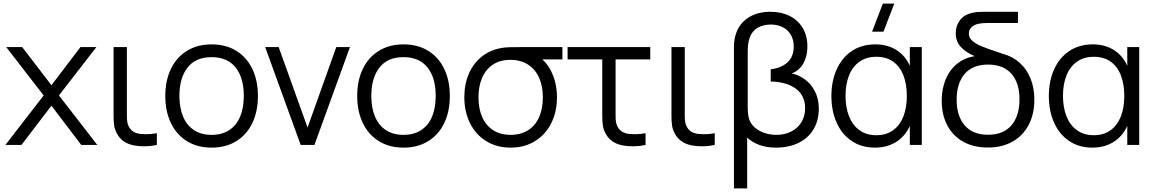

<svg xmlns="http://www.w3.org/2000/svg" viewBox="-20 -800 6380 1060"><path d="M98.5 0H10L221 -273L14.5 -540H102.5L264 -329.5L424 -540H512L305.5 -273L517 0H428.5L264 -216.5Z M625 -63.5Q613.5 -85 610.2 -107.5Q607 -130 607 -165V-195.5V-540H680.5V-198.5V-165Q680.5 -142 682.5 -127.8Q684.5 -113.5 691.5 -100.5Q702 -81.5 718 -72.2Q734 -63 756.5 -60.5Q771 -59 786.5 -59Q817 -59 846 -64.5V0Q814 7.5 774.5 7.5Q749.5 7.5 730 4.5Q655.5 -5.5 625 -63.5Z M892.5 -270.5Q892.5 -355 923.5 -419.5Q954.5 -484 1012.2 -519.5Q1070 -555 1148 -555Q1227.5 -555 1285.2 -519Q1343 -483 1373.5 -418.5Q1404 -354 1404 -270.5Q1404 -185.5 1373.2 -121Q1342.5 -56.5 1284.8 -20.8Q1227 15 1148 15Q1069 15 1011.2 -21.2Q953.5 -57.5 923 -122Q892.5 -186.5 892.5 -270.5ZM1326 -270.5Q1326 -370.5 1280.8 -427.5Q1235.5 -484.5 1148 -484.5Q1060 -484.5 1015.2 -426.8Q970.5 -369 970.5 -270.5Q970.5 -205 990.8 -156.5Q1011 -108 1050.8 -81.8Q1090.5 -55.5 1148 -55.5Q1206.5 -55.5 1246.5 -82.2Q1286.5 -109 1306.2 -157.2Q1326 -205.5 1326 -270.5Z M1716 0H1640L1444 -540H1518.5L1678 -96L1836.5 -540H1912Z M1952 -270.5Q1952 -355 1983 -419.5Q2014 -484 2071.8 -519.5Q2129.5 -555 2207.5 -555Q2287 -555 2344.8 -519Q2402.5 -483 2433 -418.5Q2463.5 -354 2463.5 -270.5Q2463.5 -185.5 2432.8 -121Q2402 -56.5 2344.2 -20.8Q2286.5 15 2207.5 15Q2128.5 15 2070.8 -21.2Q2013 -57.5 1982.5 -122Q1952 -186.5 1952 -270.5ZM2385.5 -270.5Q2385.5 -370.5 2340.2 -427.5Q2295 -484.5 2207.5 -484.5Q2119.5 -484.5 2074.8 -426.8Q2030 -369 2030 -270.5Q2030 -205 2050.2 -156.5Q2070.5 -108 2110.2 -81.8Q2150 -55.5 2207.5 -55.5Q2266 -55.5 2306 -82.2Q2346 -109 2365.8 -157.2Q2385.5 -205.5 2385.5 -270.5Z M3085 -540V-472H2975Q3012.5 -436.5 3033.8 -382.2Q3055 -328 3055 -263Q3055 -183 3023.2 -119.8Q2991.5 -56.5 2933.5 -20.8Q2875.5 15 2799 15Q2722.5 15 2664.5 -20.8Q2606.5 -56.5 2575 -119.8Q2543.5 -183 2543.5 -263Q2543.5 -334.5 2568.2 -392.2Q2593 -450 2639.2 -487Q2685.5 -524 2748 -535Q2766.5 -538.5 2790.2 -539.2Q2814 -540 2852.5 -540ZM2977 -263Q2977 -324.5 2956.2 -371Q2935.5 -417.5 2895 -443.5Q2854.5 -469.5 2797 -469.5Q2740 -469.5 2700.5 -442.8Q2661 -416 2641.2 -369.2Q2621.5 -322.5 2621.5 -263Q2621.5 -200.5 2642.2 -153.5Q2663 -106.5 2703 -81Q2743 -55.5 2799 -55.5Q2856 -55.5 2896.2 -81.5Q2936.5 -107.5 2956.8 -154.2Q2977 -201 2977 -263Z M3323 -63.5Q3311.5 -85 3308.2 -107.5Q3305 -130 3305 -165V-195.5V-472H3113.5V-540H3570V-472H3378.5V-198.5V-165Q3378.5 -142 3380.5 -127.8Q3382.5 -113.5 3389.5 -100.5Q3400 -81.5 3416 -72.2Q3432 -63 3454.5 -60.5Q3469 -59 3484.5 -59Q3515 -59 3544 -64.5V0Q3512 7.5 3472.5 7.5Q3447.5 7.5 3428 4.5Q3353.5 -5.5 3323 -63.5Z M3705 -63.5Q3693.5 -85 3690.2 -107.5Q3687 -130 3687 -165V-195.5V-540H3760.5V-198.5V-165Q3760.5 -142 3762.5 -127.8Q3764.5 -113.5 3771.5 -100.5Q3782 -81.5 3798 -72.2Q3814 -63 3836.5 -60.5Q3851 -59 3866.5 -59Q3897 -59 3926 -64.5V0Q3894 7.5 3854.5 7.5Q3829.5 7.5 3810 4.5Q3735.5 -5.5 3705 -63.5Z M4032 -540Q4032 -583 4044 -616.5Q4063.5 -672.5 4113.2 -703.8Q4163 -735 4233 -735Q4293.5 -735 4339.8 -711.8Q4386 -688.5 4411.8 -645.2Q4437.5 -602 4437.5 -543.5Q4437.5 -490 4415.5 -450.5Q4393.5 -411 4351 -394.5Q4388 -387 4422.2 -362.8Q4456.5 -338.5 4478.5 -296.8Q4500.5 -255 4500.5 -199.5Q4500.5 -136 4472.2 -87.5Q4444 -39 4390.2 -12Q4336.5 15 4263 15Q4213 15 4173 0.5Q4133 -14 4105 -40V240H4032ZM4425 -202.5Q4425 -272 4374.2 -310Q4323.5 -348 4235 -350V-417.5Q4292 -424 4327 -455.2Q4362 -486.5 4362 -543Q4362 -580.5 4346 -608Q4330 -635.5 4301.2 -650Q4272.5 -664.5 4235 -664.5Q4194.5 -664.5 4163.2 -646.8Q4132 -629 4119 -592.5Q4112.5 -575 4110.2 -555Q4108 -535 4108 -511.5V-211Q4108 -168.5 4115.5 -143.5Q4124 -116.5 4146.2 -96.8Q4168.5 -77 4200 -66.2Q4231.5 -55.5 4266 -55.5Q4312.5 -55.5 4348.5 -74Q4384.5 -92.5 4404.8 -125.8Q4425 -159 4425 -202.5Z M4854 -780H4917L4857.5 -625H4794.5ZM5003 -540H5069V0H5003V-105Q4977.5 -48 4927.5 -16.5Q4877.5 15 4810.5 15Q4736 15 4681.5 -22Q4627 -59 4598.5 -123.8Q4570 -188.5 4570 -270Q4570 -351.5 4598.8 -416.2Q4627.5 -481 4682.2 -518Q4737 -555 4812.5 -555Q4879.5 -555 4928.8 -524Q4978 -493 5003 -436.5ZM4986.5 -270.5Q4986.5 -335 4967.8 -383.8Q4949 -432.5 4911.2 -459.5Q4873.5 -486.5 4818.5 -486.5Q4763.5 -486.5 4725 -459.2Q4686.5 -432 4667.2 -383.2Q4648 -334.5 4648 -270.5Q4648 -208 4667 -159Q4686 -110 4724.2 -81.8Q4762.5 -53.5 4818 -53.5Q4873 -53.5 4911 -81.2Q4949 -109 4967.8 -157.8Q4986.5 -206.5 4986.5 -270.5Z M5690.5 -250Q5690.5 -171.5 5659.8 -111.8Q5629 -52 5571 -18.8Q5513 14.5 5433.5 14.5Q5355 14.5 5297.5 -17.8Q5240 -50 5209.5 -108.5Q5179 -167 5179 -244.5Q5179 -309 5200.8 -361.5Q5222.5 -414 5263.5 -447.5Q5304.5 -481 5361.5 -490Q5312.5 -510.5 5284.5 -540.8Q5256.5 -571 5256.5 -617Q5256.5 -658.5 5280.8 -690Q5305 -721.5 5355 -730.5Q5369.5 -733.5 5382.8 -734.2Q5396 -735 5414.5 -735H5600V-673H5431Q5401.5 -673 5380 -668.5Q5356.5 -662.5 5342.8 -649Q5329 -635.5 5329 -614.5Q5329 -591.5 5348.2 -574.5Q5367.5 -557.5 5399 -544.5Q5430.5 -531.5 5491 -511.5Q5499.5 -509 5516.5 -503Q5571.5 -488 5610.5 -452.5Q5649.5 -417 5670 -365Q5690.5 -313 5690.5 -250ZM5608.5 -251.5Q5608.5 -341.5 5564 -392.5Q5519.5 -443.5 5435 -443.5Q5349.5 -443.5 5305.5 -391.5Q5261.5 -339.5 5261.5 -250Q5261.5 -159 5306.2 -107.5Q5351 -56 5435 -56Q5519.5 -56 5564 -108.2Q5608.5 -160.5 5608.5 -251.5Z M6203.5 -540H6269.5V0H6203.5V-105Q6178 -48 6128 -16.5Q6078 15 6011 15Q5936.5 15 5882 -22Q5827.5 -59 5799 -123.8Q5770.5 -188.5 5770.5 -270Q5770.5 -351.5 5799.2 -416.2Q5828 -481 5882.8 -518Q5937.5 -555 6013 -555Q6080 -555 6129.2 -524Q6178.5 -493 6203.5 -436.5ZM6187 -270.5Q6187 -335 6168.2 -383.8Q6149.5 -432.5 6111.8 -459.5Q6074 -486.5 6019 -486.5Q5964 -486.5 5925.5 -459.2Q5887 -432 5867.8 -383.2Q5848.5 -334.5 5848.5 -270.5Q5848.5 -208 5867.5 -159Q5886.5 -110 5924.8 -81.8Q5963 -53.5 6018.5 -53.5Q6073.5 -53.5 6111.5 -81.2Q6149.5 -109 6168.2 -157.8Q6187 -206.5 6187 -270.5Z"/></svg>

Font: CCSD_manrope
Style: Regular
Weight: 400
Designer: Mikhail Sharanda
Foundry: Mikhail Sharanda
Version: Version 4.503